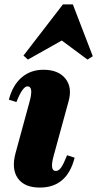

<svg xmlns="http://www.w3.org/2000/svg" viewBox="-20 -831 439 867"><path d="M160 16Q90 16 60.5 -26Q31 -68 50 -139L113 -370Q133 -441 104 -441Q82 -441 54 -370L20 -381Q37 -446 77.5 -481Q118 -516 176 -516Q243 -516 275 -476.5Q307 -437 290 -375L223 -130Q203 -59 232 -59Q245 -59 256 -74.5Q267 -90 283 -130L317 -119Q283 16 160 16ZM106 -562 86 -580 264 -811H309L399 -577L375 -562L259 -648Z"/></svg>

Font: Platypi ExtraBold
Style: Italic
Weight: 800
Italic angle: -13°
Designer: David Sargent
Foundry: Bolt Cutter Type
Version: Version 1.200; ttfautohint (v1.8.4.7-5d5b)